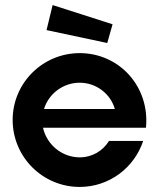

<svg xmlns="http://www.w3.org/2000/svg" viewBox="-20 -731 629 759"><path d="M295 8C412 8 511 -68 546 -174H411C387 -135 345 -109 295 -109C225 -109 165 -159 150 -226H557C573 -388 452 -521 295 -521C149 -521 30 -403 30 -257C30 -110 149 8 295 8ZM404 -561 425 -635 188 -711 164 -612ZM154 -300C172 -360 229 -404 295 -404C361 -404 417 -360 434 -300Z"/></svg>

Font: Lineal
Style: Bold
Weight: 700
Designer: Created by Frank Adebiaye with contributions from Anton Moglia & Ariel Martín Pérez
Created by Frank ADEBIAYE with FontF
Foundry: Velvetyne Type Foundry
Version: Version 2.000;Glyphs 3.2 (3227)